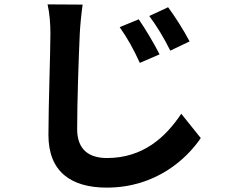

<svg xmlns="http://www.w3.org/2000/svg" viewBox="-20 -794 1040 876"><path d="M613 -706 526 -670C563 -618 589 -570 618 -507L708 -546C685 -592 642 -664 613 -706ZM747 -761 661 -721C698 -671 725 -626 757 -563L845 -605C822 -650 777 -721 747 -761ZM197 -774C206 -735 210 -688 210 -641C210 -556 201 -311 201 -178C201 -10 305 62 467 62C692 62 832 -70 896 -164L807 -275C735 -167 632 -73 468 -73C392 -73 332 -106 332 -205C332 -328 339 -534 344 -641C346 -680 351 -731 357 -773L197 -774Z"/></svg>

Font: Noto Sans Japanese Bold
Style: Bold
Weight: 700
Designer: Ryoko NISHIZUKA (kana & ideographs); Paul D. Hunt (Latin, Greek & Cyrillic); Wenlong ZHANG (bopomofo); Sandoll Communica
Foundry: Adobe Systems Incorporated
Version: Version 1.000;PS 1;hotconv 1.0.78;makeotf.lib2.5.61930